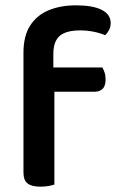

<svg xmlns="http://www.w3.org/2000/svg" viewBox="-20 -694 451 720"><path d="M161 -350V-441H364Q368 -434 372 -422.5Q376 -411 376 -396Q376 -372 365 -361Q354 -350 335 -350ZM180 -491V-364H68V-496Q68 -559 93 -598Q118 -637 162.5 -655.5Q207 -674 265 -674Q328 -674 361.5 -657Q395 -640 395 -608Q395 -593 389 -581.5Q383 -570 374 -562Q356 -570 331.5 -575Q307 -580 281 -580Q228 -580 204 -559.5Q180 -539 180 -491ZM68 -401H184V-2Q176 1 162 3.5Q148 6 131 6Q99 6 83.5 -6Q68 -18 68 -47Z"/></svg>

Font: BalooTamma2SemiBold
Style: Regular
Weight: 600
Designer: Divya Kowshik, Shuchita Grover and Ek Type
Foundry: Ek Type
Version: Version 1.700